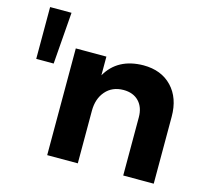

<svg xmlns="http://www.w3.org/2000/svg" viewBox="-101 -817 1012 935"><g transform="rotate(15 404.5 -350.0)"><path d="M40 -439V-700.2H147.9L127.9 -439ZM553.2 -543.9Q643.6 -543.9 696.8 -488Q750 -432.1 750 -337.9V0H596.2V-293Q596.2 -343.8 567.9 -373.3Q539.6 -402.8 490.2 -402.8Q433.6 -402.3 400.4 -364Q367.2 -325.7 367.2 -265.1V0H212.9V-538.1H367.2V-443.8Q423.3 -542.5 553.2 -543.9Z"/></g></svg>

Font: Montserrat arm SemiBold
Style: Regular
Weight: 600
Designer: Julieta Ulanovsky
Foundry: Julieta Ulanovsky
Version: Version 6.000;PS 006.000;hotconv 1.0.88;makeotf.lib2.5.64775